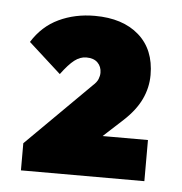

<svg xmlns="http://www.w3.org/2000/svg" viewBox="-37 -748 414 437"><g transform="rotate(5 170.0 -529.5)"><path d="M26 -409 172 -554Q181 -562 184 -569.5Q187 -577 187 -584Q187 -598 178 -607Q169 -616 152 -616Q138 -616 125 -606Q112 -596 95 -573L21 -640Q44 -677 81 -694.5Q118 -712 163 -712Q227 -712 264 -679.5Q301 -647 301 -589Q301 -560 288.5 -533.5Q276 -507 249 -482L163 -403ZM26 -347V-409L122 -441H308V-347Z"/></g></svg>

Font: Outfit Thin
Style: Bold
Weight: 700
Version: Version 1.100;gftools[0.9.27]